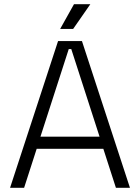

<svg xmlns="http://www.w3.org/2000/svg" viewBox="-20 -896 668 916"><path d="M308 -662 173 -244H455L320 -662ZM95 0H28L257 -700H371L600 0H533L473 -186H155ZM267 -758 333 -876H411L329 -758Z"/></svg>

Font: Space Grotesk Light
Style: Regular
Weight: 300
Designer: Florian Karsten
Foundry: Florian Karsten
Version: Version 2.000